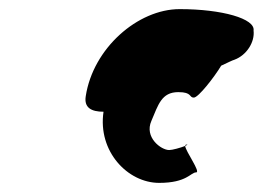

<svg xmlns="http://www.w3.org/2000/svg" viewBox="-20 -701 591 421"><path d="M168 -490C164 -465 180 -456 207 -456C194 -369 260 -300 329 -300C390 -300 398 -323 410 -323C421 -323 387 -369 386 -381C376 -377 358 -372 351 -372C333 -372 296 -400 312 -436C327 -471 334 -499 371 -499C402 -499 394 -487 405 -487C415 -487 450 -532 465 -557C480 -564 490 -569 494 -570C521 -580 539 -609 536 -634C540 -660 467 -681 374 -681C282 -681 184 -595 168 -490ZM386 -381C390 -383 393 -384 389 -384C387 -384 386 -383 386 -381Z"/></svg>

Font: Ampere
Style: CndIta
Weight: 400
Version: Version 1